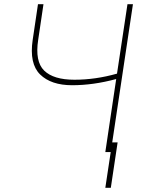

<svg xmlns="http://www.w3.org/2000/svg" viewBox="-20 -731 687 923"><path d="M137.2 -539.6 162.6 -710.9H189L163.6 -539.6Q147.5 -435.5 192.4 -391.6Q237.3 -347.7 337.9 -347.7Q439 -347.7 542.5 -377L592.8 -710.9H619.1L519.5 -46.4H545.4L512.7 171.9H486.3L512.2 0H486.3L538.6 -351.1Q428.7 -321.3 327.1 -321.3Q225.6 -321.3 172.9 -373Q120.1 -424.8 137.2 -539.6Z"/></svg>

Font: Roboto-ThinItalic
Style: Italic
Weight: 250
Italic angle: -12°
Designer: Google
Version: Version 1.100141; 2013; ttfautohint (v0.94.14-c901) -l 8 -r 